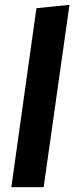

<svg xmlns="http://www.w3.org/2000/svg" viewBox="-20 -776 308 796"><path d="M268 -756 131 -742 27 0H161Z"/></svg>

Font: Fira Sans
Style: Bold Italic
Weight: 700
Italic angle: -8°
Designer: bBox Type GmbH & Carrois Corporate GbR & Edenspiekermann AG
Foundry: bBox Type GmbH & Carrois Corporate GbR & Edenspiekermann AG
Version: Version 4.301;PS 004.301;hotconv 1.0.88;makeotf.lib2.5.64775